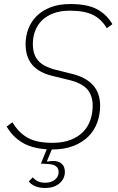

<svg xmlns="http://www.w3.org/2000/svg" viewBox="-20 -730 586 953"><path d="M204 203Q174 203 153 193.5Q132 184 123 170L143 150Q152 162 167.5 169.5Q183 177 204 177Q234 177 252.5 162Q271 147 271 124Q271 107 259.5 96.5Q248 86 218 84L183 82L212 11Q137 6 89.5 -23Q42 -52 13 -102L42 -123Q71 -73 116 -47Q161 -21 240 -21Q293 -21 331 -36Q369 -51 393 -76Q417 -101 428.5 -134.5Q440 -168 440 -205Q440 -257 412.5 -287.5Q385 -318 323 -333L241 -353Q172 -370 139.5 -409Q107 -448 107 -511Q107 -551 121 -587.5Q135 -624 162.5 -651Q190 -678 231.5 -694Q273 -710 329 -710Q414 -710 462 -684Q510 -658 538 -610L510 -590Q483 -636 440.5 -656.5Q398 -677 327 -677Q280 -677 245.5 -664Q211 -651 188.5 -629Q166 -607 154.5 -576.5Q143 -546 143 -512Q143 -459 169.5 -429Q196 -399 255 -384L335 -364Q477 -330 477 -206Q477 -161 462.5 -121.5Q448 -82 418.5 -52.5Q389 -23 344 -5.5Q299 12 238 12H237L213 70L215 72Q221 71 229 70Q237 69 244 69Q271 69 286.5 83Q302 97 302 123Q302 157 275.5 180Q249 203 204 203Z"/></svg>

Font: IBM Plex Sans ExtLt
Style: Italic
Weight: 200
Italic angle: -11°
Designer: Mike Abbink, Paul van der Laan, Pieter van Rosmalen
Foundry: Bold Monday
Version: Version 3.005